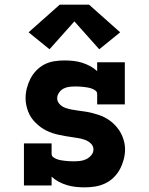

<svg xmlns="http://www.w3.org/2000/svg" viewBox="-20 -798 640 826"><path d="M344 8Q325 8 306 6Q287 4 268.5 -1.5Q250 -7 233 -16Q216 -25 202 -38V0H83V-181H202V-136Q202 -127 209.5 -121.5Q217 -116 225.5 -113Q234 -110 243 -108.5Q252 -107 260.5 -106Q269 -105 278 -104.5Q287 -104 296 -104Q310 -104 324 -105.5Q338 -107 350.5 -113Q363 -119 372.5 -130Q382 -141 382 -155Q382 -170 371 -180.5Q360 -191 346.5 -196Q333 -201 318.5 -203.5Q304 -206 290 -208Q276 -210 261.5 -212.5Q247 -215 233 -218Q219 -221 205.5 -225.5Q192 -230 179 -236.5Q166 -243 154.5 -251.5Q143 -260 132.5 -270.5Q122 -281 114 -293Q106 -305 101 -318.5Q96 -332 93 -346Q90 -360 90 -375Q90 -397 95.5 -418.5Q101 -440 111 -459.5Q121 -479 136.5 -495Q152 -511 171.5 -521Q191 -531 213 -534.5Q235 -538 257 -538Q276 -538 295 -536Q314 -534 332 -528.5Q350 -523 367 -514Q384 -505 398 -492V-530H517V-349H398V-394Q398 -403 390.5 -408.5Q383 -414 374.5 -417Q366 -420 357.5 -421.5Q349 -423 340 -424Q331 -425 322.5 -425.5Q314 -426 305 -426Q292 -426 278.5 -424.5Q265 -423 253.5 -417Q242 -411 234 -399.5Q226 -388 226 -375Q226 -361 236.5 -350Q247 -339 261 -334Q275 -329 289 -326.5Q303 -324 317.5 -322Q332 -320 346 -318Q360 -316 374 -312.5Q388 -309 402 -304.5Q416 -300 429 -293.5Q442 -287 453.5 -278.5Q465 -270 475 -259.5Q485 -249 493 -237Q501 -225 506.5 -211.5Q512 -198 515 -184Q518 -170 518 -156Q518 -133 512 -111Q506 -89 495.5 -69.5Q485 -50 468.5 -34Q452 -18 431.5 -8.5Q411 1 389 4.5Q367 8 344 8ZM193 -586 103 -659 237 -778H363L497 -659L407 -586L300 -706Z"/></svg>

Font: Iosevka Curly Slab HvEx
Style: Regular
Weight: 900
Width: 7
Monospace: yes
Designer: Belleve Invis
Foundry: Belleve Invis
Version: Version 11.1.0; ttfautohint (v1.8.3)